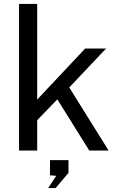

<svg xmlns="http://www.w3.org/2000/svg" viewBox="-20 -763 602 973"><path d="M530.5 0H432.5L270.5 -259.5L168.5 -154V0H76.5V-743H168.5V-258.5L411.5 -517H517.5L331 -320ZM224 190 265 128 233.5 125.5V48.5H327V113L262 190Z"/></svg>

Font: Public Sans
Style: Regular
Weight: 400
Designer: The Public Sans project authors (U.S. Web Design System). Libre Franklin designed by Pablo Impallari and Rodrigo Fuenzal
Version: Version 1.008; ttfautohint (v1.8.1) -l 8 -r 50 -G 200 -x 14 